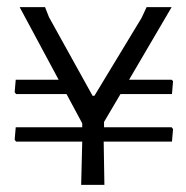

<svg xmlns="http://www.w3.org/2000/svg" viewBox="-20 -517 521 537"><path d="M460 -161 464 -156 461 -121H270L272 0H207L210 -121H25L21 -126L24 -161H210V-172L166 -254H25L21 -259L24 -294H144L35 -497H106L117 -469L239 -249H244L376 -467L390 -497H460L341 -294H460L464 -290L461 -254H317L271 -176V-161Z"/></svg>

Font: Alegreya Sans
Style: Regular
Weight: 400
Designer: Juan Pablo del Peral
Foundry: Huerta Tipografica
Version: Version 2.008; ttfautohint (v1.6)